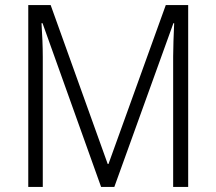

<svg xmlns="http://www.w3.org/2000/svg" viewBox="-20 -734 850 754"><path d="M377 0H429L661 -643H664C662 -595 660 -550 660 -512V0H719V-714H631L406 -90H403L179 -714H91V0H148V-510C148 -552 146 -597 143 -643H147Z"/></svg>

Font: Noto Sans Bengali SemiCondensed Light
Style: Regular
Weight: 300
Width: 4
Designer: Joana Ranito - Universal Thirst; Jelle Bosma - Monotype Design Team
Foundry: Universal Thirst ehf.
Version: Version 3.000